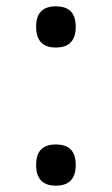

<svg xmlns="http://www.w3.org/2000/svg" viewBox="-20 -552 353 606"><path d="M156 34Q125 34 109.5 17.5Q94 1 94 -31Q94 -64 109.5 -80Q125 -96 156 -96Q188 -96 203.5 -80Q219 -64 219 -31Q219 1 203.5 17.5Q188 34 156 34ZM156 -402Q125 -402 109.5 -418.5Q94 -435 94 -467Q94 -500 109.5 -516Q125 -532 156 -532Q188 -532 203.5 -516Q219 -500 219 -467Q219 -435 203.5 -418.5Q188 -402 156 -402Z"/></svg>

Font: Playwrite FR Trad
Style: Regular
Weight: 400
Designer: Veronika Burian, José Scaglione
Foundry: TypeTogether
Version: Version 1.000